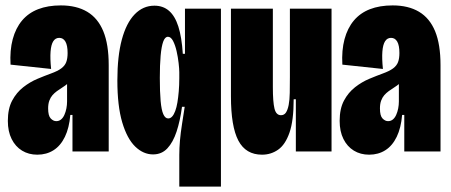

<svg xmlns="http://www.w3.org/2000/svg" viewBox="-20 -560 1667 710"><path d="M118 12Q86 12 61.5 -3Q37 -18 23 -46Q9 -74 9 -113Q9 -158 25 -188Q41 -218 66 -237.5Q91 -257 118.5 -268.5Q146 -280 168 -288Q193 -297 206.5 -307Q220 -317 225 -330.5Q230 -344 230 -364Q230 -392 222 -406Q214 -420 199 -420Q185 -420 177 -407.5Q169 -395 167 -369.5Q165 -344 169 -305L19 -321Q16 -374 27 -415Q38 -456 61.5 -484Q85 -512 121 -526Q157 -540 205 -540Q263 -540 302.5 -516.5Q342 -493 362 -444.5Q382 -396 382 -319V-192Q382 -160 382 -128Q382 -96 382 -64Q382 -32 382 0H248Q248 -34 248 -67.5Q248 -101 248 -135H240Q236 -87 220 -54Q204 -21 178 -4.5Q152 12 118 12ZM188 -112Q198 -112 205.5 -118Q213 -124 218 -135Q223 -146 225.5 -159Q228 -172 228 -185V-256L249 -272Q241 -260 231 -251.5Q221 -243 210.5 -236.5Q200 -230 190.5 -223Q181 -216 174 -208Q167 -200 162.5 -188Q158 -176 158 -159Q158 -132 167.5 -122Q177 -112 188 -112Z M643 130V13Q643 -12 645.5 -40.5Q648 -69 653 -100.5Q658 -132 663 -165H653Q646 -113 633 -73.5Q620 -34 599 -11.5Q578 11 546 11Q510 11 480 -18Q450 -47 432 -107.5Q414 -168 414 -263Q414 -352 430.5 -413.5Q447 -475 478 -507Q509 -539 551 -539Q583 -539 605 -520Q627 -501 639.5 -462Q652 -423 656 -361H664V-528H797V-276V130ZM602 -122Q610 -122 616.5 -129Q623 -136 628 -149.5Q633 -163 636 -181Q639 -199 641 -222Q643 -245 643 -271V-293Q643 -305 640.5 -327Q638 -349 633 -371Q628 -393 620 -408.5Q612 -424 601 -424Q590 -424 583.5 -406Q577 -388 574 -354Q571 -320 571 -272Q571 -220 574 -186.5Q577 -153 584 -137.5Q591 -122 602 -122Z M949 12Q889 12 861.5 -40Q834 -92 834 -204V-528H989V-238Q989 -183 995 -158.5Q1001 -134 1019 -134Q1031 -134 1037.5 -144Q1044 -154 1047.5 -172Q1051 -190 1051.5 -216.5Q1052 -243 1052 -276V-528H1206V-243V0H1074V-193H1066Q1066 -114 1050.5 -69.5Q1035 -25 1008.5 -6.5Q982 12 949 12Z M1345 12Q1313 12 1288.5 -3Q1264 -18 1250 -46Q1236 -74 1236 -113Q1236 -158 1252 -188Q1268 -218 1293 -237.5Q1318 -257 1345.5 -268.5Q1373 -280 1395 -288Q1420 -297 1433.5 -307Q1447 -317 1452 -330.5Q1457 -344 1457 -364Q1457 -392 1449 -406Q1441 -420 1426 -420Q1412 -420 1404 -407.5Q1396 -395 1394 -369.5Q1392 -344 1396 -305L1246 -321Q1243 -374 1254 -415Q1265 -456 1288.5 -484Q1312 -512 1348 -526Q1384 -540 1432 -540Q1490 -540 1529.5 -516.5Q1569 -493 1589 -444.5Q1609 -396 1609 -319V-192Q1609 -160 1609 -128Q1609 -96 1609 -64Q1609 -32 1609 0H1475Q1475 -34 1475 -67.5Q1475 -101 1475 -135H1467Q1463 -87 1447 -54Q1431 -21 1405 -4.5Q1379 12 1345 12ZM1415 -112Q1425 -112 1432.5 -118Q1440 -124 1445 -135Q1450 -146 1452.5 -159Q1455 -172 1455 -185V-256L1476 -272Q1468 -260 1458 -251.5Q1448 -243 1437.5 -236.5Q1427 -230 1417.5 -223Q1408 -216 1401 -208Q1394 -200 1389.5 -188Q1385 -176 1385 -159Q1385 -132 1394.5 -122Q1404 -112 1415 -112Z"/></svg>

Font: Bricolage Grotesque 96pt ExtraBold Condensed
Style: Regular
Weight: 800
Width: 3
Version: Version 1.001;gftools[0.9.33.dev8+g029e19f]